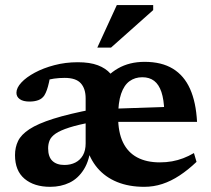

<svg xmlns="http://www.w3.org/2000/svg" viewBox="-20 -710 817 742"><path d="M230 -409Q209 -409 188.8 -406.2Q168.5 -403.5 152 -397L176.5 -430.5Q173 -408 169.2 -391.2Q165.5 -374.5 161.2 -362.5Q157 -350.5 151.5 -341.5Q143 -328.5 128.2 -323Q113.5 -317.5 94 -317.5Q69.5 -317.5 56.5 -326.8Q43.5 -336 43.5 -351.5Q43.5 -370.5 62.5 -391Q81.5 -411.5 114.5 -429.2Q147.5 -447 190.2 -458.2Q233 -469.5 280.5 -469.5Q327.5 -469.5 358.2 -457.8Q389 -446 406.8 -425.5Q424.5 -405 431.5 -377.5H367.5Q391.5 -420 435.8 -445.5Q480 -471 539 -471Q604.5 -471 648 -444.5Q691.5 -418 714.5 -366.5Q737.5 -315 741.5 -239H407.5L407 -289.5L670 -298.5L615 -279.5Q613.5 -325.5 603.8 -354.5Q594 -383.5 575.8 -397.5Q557.5 -411.5 530 -411.5Q501.5 -411.5 480.5 -396.2Q459.5 -381 448 -347.5Q436.5 -314 436.5 -258Q436.5 -199 455.2 -160Q474 -121 510 -101.8Q546 -82.5 597.5 -82.5Q622.5 -82.5 644.8 -86.5Q667 -90.5 688 -98.5Q709 -106.5 729.5 -118.5L739.5 -84.5Q707 -53.5 674 -31.8Q641 -10 607.2 1Q573.5 12 537.5 12Q478 12 432.2 -6.8Q386.5 -25.5 356.2 -61.2Q326 -97 313 -147.5L331.5 -148.5Q326.5 -91.5 304.5 -56Q282.5 -20.5 249 -4.2Q215.5 12 174 12Q112 12 75 -19Q38 -50 38 -110.5Q38 -140.5 49.8 -165Q61.5 -189.5 93.8 -210.8Q126 -232 186 -251Q246 -270 342.5 -288.5L341 -239Q283 -228.5 248 -217.2Q213 -206 195.2 -193.8Q177.5 -181.5 171.8 -167.5Q166 -153.5 166 -137Q166 -104 182.5 -88.2Q199 -72.5 229 -72.5Q253 -72.5 271.5 -82Q290 -91.5 300.5 -110Q311 -128.5 311 -156V-329.5Q311 -367.5 292.2 -388.2Q273.5 -409 230 -409ZM356 -526 431.5 -690.5H572V-671L409 -526Z"/></svg>

Font: Newsreader SemiBold
Style: Regular
Weight: 600
Designer: Hugues Gentile
Foundry: Production Type
Version: Version 1.003